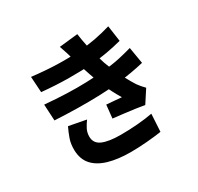

<svg xmlns="http://www.w3.org/2000/svg" viewBox="-183 -1041 1366 1325"><g transform="rotate(-30 500.0 -378.0)"><path d="M160 -727Q272 -714 363.5 -711.5Q455 -709 535 -715Q605 -720 668.5 -732Q732 -744 796 -763L814 -637Q758 -622 694 -610.5Q630 -599 563 -594Q486 -589 385 -589.5Q284 -590 168 -601ZM143 -516Q234 -508 317 -505Q400 -502 473 -504.5Q546 -507 606 -513Q690 -520 747.5 -533Q805 -546 850 -559L872 -428Q826 -417 772 -407.5Q718 -398 657 -391Q594 -384 510.5 -381Q427 -378 334.5 -379.5Q242 -381 150 -386ZM474 -687Q466 -717 456.5 -746Q447 -775 436 -807L584 -823Q591 -773 600.5 -728Q610 -683 621.5 -641.5Q633 -600 646 -560Q658 -527 677 -483.5Q696 -440 719 -397Q742 -354 764 -320Q775 -305 786 -292Q797 -279 811 -265L746 -165Q718 -170 675 -176Q632 -182 586 -187.5Q540 -193 503 -197L514 -302Q542 -300 576.5 -297Q611 -294 633 -292Q593 -359 565.5 -421.5Q538 -484 521 -537Q509 -572 501 -597Q493 -622 487 -642.5Q481 -663 474 -687ZM348 -279Q330 -255 316 -228Q302 -201 302 -169Q302 -115 352.5 -93Q403 -71 497 -71Q568 -71 633 -76.5Q698 -82 752 -92L744 48Q692 56 625 61.5Q558 67 497 67Q397 67 323 45.5Q249 24 208.5 -21Q168 -66 166 -139Q165 -189 179 -228.5Q193 -268 211 -305Z"/></g></svg>

Font: Noto Sans TC ExtraBold
Style: Regular
Weight: 800
Designer: Ryoko NISHIZUKA  (kana, bopomofo & ideographs); Paul D. Hunt (Latin, Greek & Cyrillic); Sandoll Communications , Soo-you
Foundry: Adobe
Version: Version 2.004-H2;hotconv 1.0.118;makeotfexe 2.5.65603